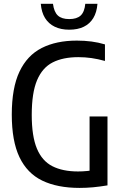

<svg xmlns="http://www.w3.org/2000/svg" viewBox="-20 -958 628 986"><path d="M389 7Q274.5 7 197 -30.5Q119.5 -68 80 -150.8Q40.5 -233.5 40.5 -369.5Q40.5 -506.5 80 -590Q119.5 -673.5 194.2 -711.5Q269 -749.5 374.5 -749.5Q413.5 -749.5 449.8 -744.8Q486 -740 519 -730V-645Q483 -655 449.8 -659.8Q416.5 -664.5 382 -664.5Q303.5 -664.5 250.5 -637.5Q197.5 -610.5 170.2 -545.8Q143 -481 143 -368Q143 -258.5 169.5 -195Q196 -131.5 249 -104.5Q302 -77.5 380.5 -77.5Q404 -77.5 426.8 -79.8Q449.5 -82 470 -85.5L440 -56V-360H532V-6Q493 0.5 458 3.8Q423 7 389 7ZM335.5 -805.5Q292.5 -805.5 261 -820.8Q229.5 -836 211.2 -865.5Q193 -895 189.5 -938.5H252Q257.5 -896.5 277.2 -878.2Q297 -860 335.5 -860Q374.5 -860 394.2 -878.2Q414 -896.5 418 -938.5H480.5Q477 -894.5 459 -865Q441 -835.5 410 -820.5Q379 -805.5 335.5 -805.5Z"/></svg>

Font: Encode Sans SC Condensed Medium
Style: Regular
Weight: 500
Width: 3
Designer: Multiple Designers
Foundry: Impallari Type
Version: Version 3.002